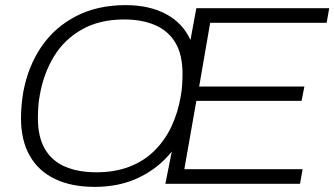

<svg xmlns="http://www.w3.org/2000/svg" viewBox="-20 -718 1306 750"><path d="M350 12Q259 12 194.5 -19Q130 -50 96 -110Q62 -170 62 -256Q62 -283 64.5 -309Q67 -335 71 -359Q90 -460 142 -536Q194 -612 277.5 -655Q361 -698 471 -698Q563 -698 628.5 -663Q694 -628 724 -562L747 -686H1266L1256 -629H801L758 -380H1169L1158 -324H747L700 -57H1162L1152 0H626L651 -126Q600 -62 524 -25Q448 12 350 12ZM356 -45Q428 -45 484.5 -66.5Q541 -88 582 -128Q623 -168 649 -222.5Q675 -277 686 -342Q688 -354 689.5 -364.5Q691 -375 691.5 -386Q692 -397 692.5 -407.5Q693 -418 693 -429Q693 -505 665 -551.5Q637 -598 585.5 -620Q534 -642 465 -642Q370 -642 301 -603.5Q232 -565 191 -498Q150 -431 135 -344Q133 -333 131.5 -322Q130 -311 129.5 -300Q129 -289 128.5 -278.5Q128 -268 128 -257Q128 -182 156 -135Q184 -88 235.5 -66.5Q287 -45 356 -45Z"/></svg>

Font: Archivo SemiBold ExtraLight
Style: Italic
Weight: 250
Italic angle: -10°
Version: Version 2.001